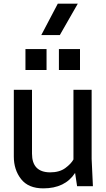

<svg xmlns="http://www.w3.org/2000/svg" viewBox="-20 -1024 585 1056"><path d="M56 0ZM218 12Q136 12 96 -39Q56 -90 56 -163V-530H156V-179Q156 -77 255 -76Q307 -76 339 -99.5Q371 -123 384 -147V-530H484V-150L491 0H404L393 -73Q338 12 218 12ZM420 -639H304V-754H420ZM236 -639H120V-754H236ZM408 -831ZM309 -831H207L298 -1004H408Z"/></svg>

Font: Tanohe Sans Medium
Style: Regular
Weight: 500
Designer: Village Type and Design LLC
Foundry: Cooper Hewitt Smithsonian Design Museum
Version: Version 1.00;September 29, 2021;FontCreator 13.0.0.2655 64-b